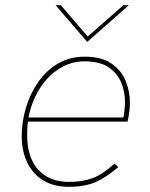

<svg xmlns="http://www.w3.org/2000/svg" viewBox="-20 -717 580 742"><path d="M246 5Q189 5 148.5 -19Q108 -43 86 -87.5Q64 -132 64 -192Q64 -247 80.5 -301.5Q97 -356 128 -400.5Q159 -445 204.5 -471.5Q250 -498 307 -498Q373 -498 411.5 -471Q450 -444 466 -403.5Q482 -363 482 -321Q482 -301 479 -280Q476 -259 473 -247H88Q86 -233 85.5 -220Q85 -207 85 -194Q85 -108 128 -61Q171 -14 247 -14Q298 -14 337.5 -28.5Q377 -43 423 -85L437 -71Q389 -30 347.5 -12.5Q306 5 246 5ZM456 -258Q459 -272 461 -290Q463 -308 463 -324Q463 -361 449 -396.5Q435 -432 401 -456Q367 -480 307 -480Q254 -480 209.5 -452Q165 -424 134 -375.5Q103 -327 90 -263H463ZM317 -555 195 -697H215L319 -576L457 -697H478Z"/></svg>

Font: Hanken Grotesk Thin
Style: Italic
Weight: 250
Italic angle: -8°
Designer: Alfredo Marco Pradil
Foundry: Hanken Design Co.
Version: Version 3.013